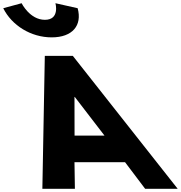

<svg xmlns="http://www.w3.org/2000/svg" viewBox="-291 -1172 1123 1192"><path d="M53.2 -1152C53.2 -1152 81.9 -1049 -12.1 -1049C-106.1 -1049 -156.8 -1152 -156.8 -1152L-270.9 -1121C-217.6 -1014 -99.1 -940 29.9 -940C158.9 -940 220.4 -1014 191.1 -1121ZM161.2 -825H-12.8L-28 0H174L171.4 -165H485.4L610 0H812ZM357.9 -330H171.9L171.4 -570H173.4Z"/></svg>

Font: Hussar
Style: BdOpOblFour
Weight: 700
Foundry: Cannot Into Space Fonts
Version: Version 2.00